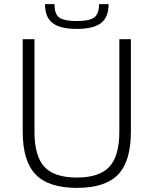

<svg xmlns="http://www.w3.org/2000/svg" viewBox="-20 -890 744 930"><path d="M90 -252V-700H147V-252Q147 -134 195 -82Q243 -30 352 -30Q461 -30 509.5 -82Q558 -134 558 -252V-700H614V-252Q614 -109 552 -44.5Q490 20 352 20Q215 20 152.5 -45Q90 -110 90 -252ZM460 -870H506Q506 -807 469.5 -778.5Q433 -750 352 -750Q271 -750 234.5 -778.5Q198 -807 198 -870H244Q244 -818 270 -803Q296 -788 352 -788Q413 -788 436.5 -805.5Q460 -823 460 -870Z"/></svg>

Font: Fivo Sans Light
Style: Regular
Weight: 300
Designer: Alexander Slobzheninov
Foundry: Alexander Slobzheninov
Version: 1.0